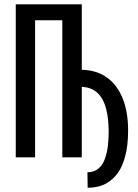

<svg xmlns="http://www.w3.org/2000/svg" viewBox="-20 -731 640 892"><path d="M359.9 -406.7V-710.9H53.2V0H143.1V-636.7H269.5V0H359.9V-327.1H361.3Q379.9 -326.7 397 -320.8Q414.1 -314.9 427.2 -304.2Q443.4 -291.5 455.1 -270.8Q466.8 -250 473.6 -223.1Q479 -202.1 481.7 -177.5Q484.4 -152.8 484.9 -125Q484.9 -97.2 482.9 -71.5Q481 -45.9 476.6 -24.9Q470.7 1.5 461.4 20.8Q452.1 40 437.5 51.8Q427.7 60.5 414.8 64.9Q401.9 69.3 386.2 69.3L387.2 141.1Q413.6 141.1 436.5 135.5Q459.5 129.9 478.5 118.2Q508.3 100.1 528.8 70.6Q549.3 41 560.1 0Q567.9 -26.4 571.5 -57.9Q575.2 -89.4 575.2 -125Q575.2 -166 569.3 -202.4Q563.5 -238.8 551.8 -269Q539.6 -300.8 521.5 -326.2Q503.4 -351.6 479 -369.1Q455.1 -387.2 424.8 -396.7Q394.5 -406.2 360.8 -406.7Z"/></svg>

Font: Roboto Mono
Style: Regular
Weight: 400
Monospace: yes
Designer: Google
Version: Version 3.000